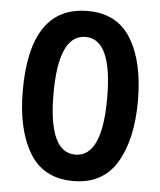

<svg xmlns="http://www.w3.org/2000/svg" viewBox="-53 -771 691 827"><g transform="rotate(5 293.0 -357.5)"><path d="M294 -725Q44 -725 44 -359Q44 -192 104.5 -91Q165 10 294 10Q421 10 481.5 -90Q542 -190 542 -358Q542 -526 481.5 -625.5Q421 -725 294 -725ZM294 -613Q409 -613 409 -358Q409 -104 293 -104Q177 -104 177 -358Q177 -613 294 -613Z"/></g></svg>

Font: Noto Sans UI Condensed
Style: Bold
Weight: 700
Width: 3
Designer: Monotype Design Team
Foundry: Monotype Imaging Inc.
Version: 1.001